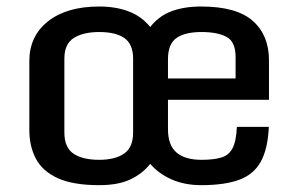

<svg xmlns="http://www.w3.org/2000/svg" viewBox="-20 -550 894 581"><path d="M280.3 10.3Q201.2 10.3 155 -10.7Q108.9 -31.7 88.9 -69.3Q68.8 -106.9 68.8 -156.2V-365.2Q68.8 -440.9 125.5 -485.6Q182.1 -530.3 280.3 -530.3Q330.1 -530.3 369.1 -515.6Q408.2 -501 434.6 -468.3Q460.4 -501.5 498.8 -515.9Q537.1 -530.3 588.4 -530.3Q695.8 -530.3 744.9 -486.8Q793.9 -443.4 793.9 -368.2V-248H488.3V-159.2Q488.3 -110.4 514.2 -88.4Q540 -66.4 589.8 -66.4Q626.5 -66.4 649.4 -73.2Q672.4 -80.1 683.6 -101.3Q694.8 -122.6 696.8 -166H793.5Q790.5 -99.1 769 -60.5Q747.6 -22 703.6 -5.9Q659.7 10.3 588.9 10.3Q538.6 10.3 499.3 -7.1Q460 -24.4 434.6 -54.2Q411.1 -24.4 374.5 -7.1Q337.9 10.3 280.3 10.3ZM280.3 -66.4Q328.1 -66.4 355.5 -85.2Q382.8 -104 382.8 -148.9V-372.6Q382.8 -416 356.7 -434.6Q330.6 -453.1 280.3 -453.1Q232.4 -453.1 203.6 -435.3Q174.8 -417.5 174.8 -372.6V-148.9Q174.8 -104 202.1 -85.2Q229.5 -66.4 280.3 -66.4ZM488.3 -312.5H692.9V-377.9Q692.9 -423.3 665.8 -438.2Q638.7 -453.1 589.8 -453.1Q540 -453.1 514.2 -435.1Q488.3 -417 488.3 -371.1Z"/></svg>

Font: Monda Medium
Style: Regular
Weight: 500
Designer: Vernon Adams
Foundry: Vernon Adams
Version: Version 2.200